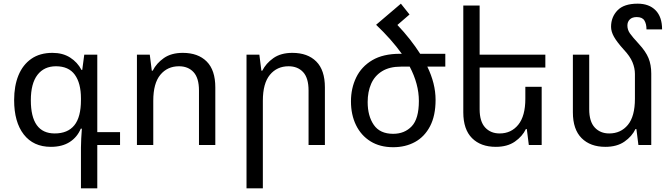

<svg xmlns="http://www.w3.org/2000/svg" viewBox="-20 -790 3661 1046"><path d="M421 236V14Q421 -8 422.5 -35Q424 -62 426 -89H420Q401 -43 360 -16.5Q319 10 257 10Q162 10 109.5 -57.5Q57 -125 57 -245Q57 -322 80.5 -379.5Q104 -437 150.5 -469.5Q197 -502 266 -502Q322 -502 362 -476.5Q402 -451 424 -409H428L439 -492H510V-70H634V0H510V236ZM278 -63Q349 -63 385 -107.5Q421 -152 421 -245V-254Q421 -337 387.5 -383Q354 -429 285 -429Q220 -429 184 -382Q148 -335 148 -244Q148 -63 278 -63Z M726 0V-492H796L807 -405H812Q832 -445 872.5 -473.5Q913 -502 976 -502Q1059 -502 1106 -455Q1153 -408 1153 -314V0H1064V-297Q1064 -365 1034.5 -397Q1005 -429 955 -429Q892 -429 853.5 -382.5Q815 -336 815 -241V0Z M1323 236V-492H1393L1404 -405H1409Q1429 -445 1469.5 -473.5Q1510 -502 1573 -502Q1656 -502 1703 -455Q1750 -408 1750 -314V0H1661V-297Q1661 -365 1631.5 -397Q1602 -429 1552 -429Q1489 -429 1450.5 -382.5Q1412 -336 1412 -241V236Z M2029 -655 2164 -770 2211 -711 2145 -654Q2182 -615 2213 -575.5Q2244 -536 2269 -497H2406V-427H2308Q2330 -382 2341.5 -336.5Q2353 -291 2353 -246Q2353 -160 2323 -102.5Q2293 -45 2241 -16.5Q2189 12 2122 12Q2050 12 1998.5 -20Q1947 -52 1919.5 -108.5Q1892 -165 1892 -238Q1892 -309 1920.5 -368Q1949 -427 2008 -462Q2067 -497 2159 -497H2169Q2141 -536 2106 -575.5Q2071 -615 2029 -655ZM2164 -427Q2102 -427 2061.5 -402Q2021 -377 2002 -333.5Q1983 -290 1983 -234Q1983 -158 2016.5 -109.5Q2050 -61 2122 -61Q2184 -61 2223 -102Q2262 -143 2262 -240Q2262 -332 2212 -427Z M2931 -317V0H2861L2850 -87H2845Q2826 -47 2785 -18.5Q2744 10 2681 10Q2599 10 2551.5 -37.5Q2504 -85 2504 -178V-760H2593V-492H2951V-422H2593V-195Q2593 -128 2623 -95.5Q2653 -63 2702 -63Q2765 -63 2803.5 -110.5Q2842 -158 2842 -252V-317Z M3528 -389V0H3458L3447 -87H3442Q3423 -47 3382 -18.5Q3341 10 3278 10Q3196 10 3148.5 -37.5Q3101 -85 3101 -178V-492H3190V-195Q3190 -128 3220 -95.5Q3250 -63 3299 -63Q3362 -63 3400.5 -109.5Q3439 -156 3439 -252V-387Q3439 -419 3425.5 -451.5Q3412 -484 3378 -520Q3341 -561 3325 -589.5Q3309 -618 3309 -644Q3309 -697 3344 -733.5Q3379 -770 3454 -770Q3516 -770 3551.5 -734Q3587 -698 3587 -630H3502Q3502 -660 3490.5 -678.5Q3479 -697 3449 -697Q3424 -697 3411 -684Q3398 -671 3398 -651Q3398 -628 3411.5 -608.5Q3425 -589 3461 -550Q3498 -510 3513 -473.5Q3528 -437 3528 -389Z"/></svg>

Font: Noto Sans Living
Style: Regular
Weight: 400
Designer: Monotype Design Team
Foundry: Monotype Imaging Inc.
Version: Version 2.013; ttfautohint (v1.8.4.7-5d5b)